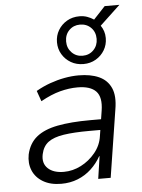

<svg xmlns="http://www.w3.org/2000/svg" viewBox="-57 -868 682 921"><g transform="rotate(-5 284.0 -407.5)"><path d="M201 8Q149 8 113.5 -13Q78 -34 63.5 -69Q49 -104 57 -146Q69 -199 106 -229Q143 -259 207.5 -271.5Q272 -284 366 -284H430L422 -233H357Q282 -233 233 -225.5Q184 -218 158 -198.5Q132 -179 124 -141Q115 -98 141.5 -73Q168 -48 218 -48Q261 -48 301 -68.5Q341 -89 370 -124.5Q399 -160 405 -204L424 -325Q434 -389 407 -417.5Q380 -446 318 -446Q277 -446 233.5 -434.5Q190 -423 140 -395L122 -446Q155 -465 190 -477.5Q225 -490 260 -496.5Q295 -503 328 -503Q386 -503 426 -485Q466 -467 483.5 -428Q501 -389 490 -325L439 0H379L395 -108H393Q374 -74 345.5 -47.5Q317 -21 280.5 -6.5Q244 8 201 8ZM357 -555Q323 -555 296.5 -570.5Q270 -586 254.5 -612Q239 -638 239 -670Q239 -702 254.5 -728Q270 -754 296.5 -769.5Q323 -785 357 -785Q377 -785 394 -779Q411 -773 426 -763L482 -823H553L455 -731Q464 -718 469 -703Q474 -688 474 -670Q474 -638 458.5 -612Q443 -586 416.5 -570.5Q390 -555 357 -555ZM356 -595Q388 -595 409 -616.5Q430 -638 430 -670Q430 -703 409 -724Q388 -745 356 -745Q325 -745 304 -724Q283 -703 283 -670Q283 -638 304 -616.5Q325 -595 356 -595Z"/></g></svg>

Font: Nunito Sans 7pt SemiCondensed Light
Style: Italic
Weight: 300
Width: 4
Italic angle: -9°
Designer: Vernon Adams
Foundry: Vernon Adams
Version: Version 3.101;gftools[0.9.27]